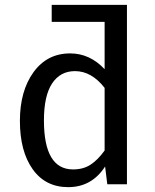

<svg xmlns="http://www.w3.org/2000/svg" viewBox="-20 -759 638 791"><path d="M503 -739V0H422L413 -73Q358 12 261 12Q167 12 114.5 -62Q62 -136 62 -261Q62 -384 118 -461.5Q174 -539 269 -539Q350 -539 411 -474V-669H193V-739ZM281 -61Q323 -61 353 -80.5Q383 -100 411 -139V-397Q357 -466 289 -466Q228 -466 194.5 -415Q161 -364 161 -263Q161 -61 281 -61Z"/></svg>

Font: Fira Sans
Style: Regular
Weight: 400
Designer: Carrois Corporate & Edenspiekermann AG
Foundry: Carrois Corporate GbR & Edenspiekermann AG
Version: Version 4.106;PS 004.106;hotconv 1.0.70;makeotf.lib2.5.58329